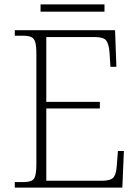

<svg xmlns="http://www.w3.org/2000/svg" viewBox="-20 -851 634 871"><path d="M47 0V-25H84Q108 -25 121.5 -30.5Q135 -36 140 -54Q145 -72 145 -108V-605Q145 -642 140 -659.5Q135 -677 121.5 -683Q108 -689 84 -689H47V-714H502L508 -548H481L477 -611Q474 -651 462 -667Q450 -683 410 -683H190V-389H433V-359H190V-31H442Q483 -31 495.5 -47Q508 -63 510 -103L515 -166H542L535 0ZM164 -798V-831H454V-798Z"/></svg>

Font: Noto Rashi Hebrew ExtraLight
Style: Regular
Weight: 250
Version: Version 1.006